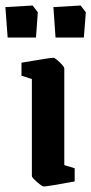

<svg xmlns="http://www.w3.org/2000/svg" viewBox="-53 -675 335 705"><path d="M-24.9 -537.1 -33.2 -648.9 66.9 -654.8 85.9 -629.9 79.1 -537.1ZM150.9 -537.1 143.1 -648.9 243.2 -654.8 262.2 -629.9 254.9 -537.1ZM107.9 9.8Q102.1 9.8 83 -6.6Q64 -22.9 64 -28.8V-384.8L25.9 -397V-444.8Q130.9 -462.9 143.1 -462.9Q148.9 -462.9 166 -446.5Q183.1 -430.2 183.1 -423.8V-68.8L221.2 -57.1V-8.8Q120.1 9.8 107.9 9.8Z"/></svg>

Font: Grenze SemiBold
Style: Regular
Weight: 600
Designer: Renata Polastri
Foundry: Omnibus-Type
Version: Version 1.002;PS 001.002;hotconv 1.0.88;makeotf.lib2.5.64775